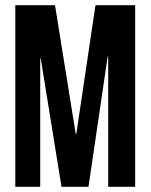

<svg xmlns="http://www.w3.org/2000/svg" viewBox="-20 -720 581 740"><path d="M192 -700 272 -203H274L348 -700H501V0H397V-502H395L321 0H217L137 -495H135V0H39V-700Z"/></svg>

Font: Bebas Neue
Style: Regular
Weight: 400
Designer: Ryoichi Tsunekawa
Foundry: Ryoichi Tsunekawa
Version: Version 1.400